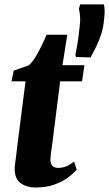

<svg xmlns="http://www.w3.org/2000/svg" viewBox="-20 -845 497 876"><path d="M218.5 -189.5Q216 -172 214.2 -158.8Q212.5 -145.5 211.2 -135.2Q210 -125 210 -116.5Q210 -98 219 -88.5Q228 -79 245 -79Q264 -79 282 -86Q300 -93 318 -108.5L330 -71Q315 -53.5 289.8 -34.8Q264.5 -16 227.8 -2.8Q191 10.5 141 10.5Q103 10.5 74.8 -9Q46.5 -28.5 47 -76.5Q47 -79.5 47.5 -85Q48 -90.5 49.5 -102.5Q51 -114.5 53.8 -136Q56.5 -157.5 60.5 -192L96.5 -474H32.5L42.5 -522.5L111 -547Q126 -559.5 141 -583.5Q156 -607.5 169.2 -635Q182.5 -662.5 192.5 -686.5H287L265 -547.5H365L354.5 -474H254.5ZM393.5 -583 326 -585 324 -596.5Q329.5 -620.5 334 -649Q338.5 -677.5 343 -719Q347 -750 345.2 -771Q343.5 -792 340 -805.5L346 -825H454Q456.5 -815 457.2 -800Q458 -785 455 -756.5Q451.5 -718.5 441.2 -687.5Q431 -656.5 418.2 -630.8Q405.5 -605 393.5 -583Z"/></svg>

Font: Merriweather 36pt Black
Style: Italic
Weight: 900
Italic angle: -7.8°
Version: Version 2.101